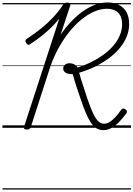

<svg xmlns="http://www.w3.org/2000/svg" viewBox="-20 -1035 1081 1555"><path d="M816 19Q785 19 760.5 3.5Q736 -12 715 -43.5Q694 -75 674 -123Q654 -171 632 -237Q621 -268 613 -292Q605 -316 598 -337.5Q591 -359 584 -382.5Q577 -406 569 -435Q547 -434 529.5 -438.5Q512 -443 502 -454Q492 -465 492 -480Q492 -500 507 -511.5Q522 -523 544 -523Q564 -523 582 -513.5Q600 -504 608 -488Q668 -507 722 -534Q776 -561 821.5 -594.5Q867 -628 900 -667.5Q933 -707 951 -750Q969 -793 969 -838Q969 -882 953.5 -910Q938 -938 910 -951Q882 -964 845 -964Q795 -964 742.5 -941Q690 -918 639 -876.5Q588 -835 541.5 -777Q495 -719 456 -649Q417 -579 389 -500L229 -5Q226 4 219 9Q212 14 197 14Q183 14 177 9Q171 4 174 -6L460 -884Q429 -846 393.5 -811Q358 -776 316.5 -743.5Q275 -711 227 -679Q215 -670 207 -672.5Q199 -675 192 -687Q184 -697 186 -706Q188 -715 198 -721Q259 -761 312 -803.5Q365 -846 410 -894Q455 -942 490 -995Q497 -1004 504 -1009Q511 -1014 525 -1014Q539 -1014 545.5 -1008Q552 -1002 549 -991L471 -754Q512 -814 558.5 -862.5Q605 -911 653.5 -945Q702 -979 752 -997Q802 -1015 851 -1015Q903 -1015 942.5 -995.5Q982 -976 1004 -937Q1026 -898 1026 -840Q1026 -788 1006.5 -739.5Q987 -691 950.5 -646.5Q914 -602 863.5 -564.5Q813 -527 751.5 -496.5Q690 -466 621 -446Q627 -422 634 -400.5Q641 -379 648 -357.5Q655 -336 662.5 -313Q670 -290 679 -262Q697 -207 712.5 -167.5Q728 -128 741.5 -102Q755 -76 768 -61Q781 -46 794.5 -39.5Q808 -33 823 -33Q843 -33 865 -45.5Q887 -58 911 -83Q935 -108 963 -148Q969 -155 977.5 -156Q986 -157 995 -150Q1006 -143 1007.5 -134.5Q1009 -126 1004 -118Q970 -72 939 -41.5Q908 -11 878 4Q848 19 816 19ZM0 490H1041V500H0ZM0 -20H1041V0H0ZM0 -505H1041V-500H0ZM0 -1010H1041V-1000H0Z"/></svg>

Font: Playwrite US Trad Guides
Style: Regular
Weight: 400
Designer: Veronika Burian, José Scaglione
Foundry: TypeTogether
Version: Version 1.003